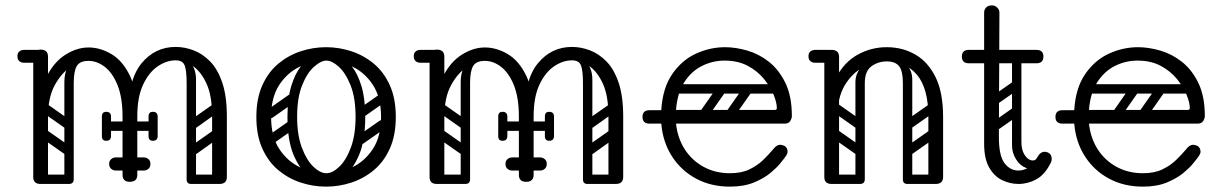

<svg xmlns="http://www.w3.org/2000/svg" viewBox="-20 -686 4553 716"><path d="M124 -250Q124 -341 152.5 -398Q181 -455 224 -482Q267 -509 310 -509Q354 -509 396 -484Q438 -459 465 -402.5Q492 -346 492 -250H437Q437 -322 418.5 -368Q400 -414 371 -436.5Q342 -459 310 -459Q279 -459 244 -436.5Q209 -414 184 -368Q159 -322 159 -250ZM131 0Q104 0 104 -26V-475Q104 -501 131 -501Q159 -501 159 -475V-26Q159 0 131 0ZM464 -8Q437 -8 437 -34V-274Q437 -300 464 -300Q492 -300 492 -274V-34Q492 -8 464 -8ZM798 0Q771 0 771 -26V-256Q771 -282 798 -282Q826 -282 826 -256V-26Q826 0 798 0ZM457 -252Q457 -388 507.5 -449.5Q558 -511 635 -511Q668 -511 701.5 -498.5Q735 -486 763.5 -457Q792 -428 809 -377.5Q826 -327 826 -252H771Q771 -329 750 -374.5Q729 -420 698 -440.5Q667 -461 635 -461Q601 -461 568 -438.5Q535 -416 513.5 -370Q492 -324 492 -252ZM155 -476Q153 -463 146 -459Q142 -452 121 -452H70Q58 -452 51 -459Q45 -465 45 -476Q45 -488 51 -493Q58 -500 70 -500H121Q132 -500 138 -498.5Q144 -497 145 -495Q149 -491 152 -486Q155 -481 155 -476ZM689 -118Q679 -133 693 -142L770 -196Q785 -206 794 -192Q805 -177 791 -168L714 -113Q708 -109 701 -110Q694 -111 689 -118ZM689 -216Q679 -231 693 -240L770 -294Q785 -304 794 -290Q805 -275 791 -266L714 -211Q708 -207 701 -208Q694 -209 689 -216ZM693 0Q676 0 676 -17V-379Q676 -396 693 -396Q711 -396 711 -380V-18Q711 0 693 0ZM310 -459Q278 -459 266.5 -440Q255 -421 255 -376V-281H220V-379Q220 -424 242.5 -451Q265 -478 293 -478ZM635 -461 639 -479Q711 -463 711 -389V-281H676V-376Q676 -421 669 -441Q662 -461 635 -461ZM114 -17Q114 -35 132 -35H235Q253 -35 253 -17Q253 0 234 0H131Q114 0 114 -17ZM678 -17Q678 -35 696 -35H799Q817 -35 817 -17Q817 0 798 0H695Q678 0 678 -17ZM556 -215Q556 -198 539 -198H385Q368 -198 368 -215Q368 -233 384 -233H538Q556 -233 556 -215ZM534 -178V-212Q534 -221 538 -225Q542 -229 551 -229Q561 -229 565 -225Q568 -222 568 -213V-179Q568 -161 550 -161Q534 -161 534 -178ZM568 -251V-217Q568 -208 565 -205Q561 -201 551 -201Q542 -201 538 -205Q534 -209 534 -218V-252Q534 -269 550 -269Q568 -269 568 -251ZM360 -178V-212Q360 -221 364 -225Q368 -229 377 -229Q382 -229 385.5 -228Q389 -227 391 -225Q394 -222 394 -213V-179Q394 -161 376 -161Q360 -161 360 -178ZM394 -251V-217Q394 -208 391 -205Q389 -203 385.5 -202Q382 -201 377 -201Q368 -201 364 -205Q360 -209 360 -218V-252Q360 -269 376 -269Q394 -269 394 -251ZM130 -198Q140 -211 153 -202L247 -136Q261 -127 250 -111Q240 -98 227 -107L133 -173Q128 -177 126.5 -184Q125 -191 130 -198ZM130 -296Q140 -309 153 -300L247 -234Q261 -225 250 -209Q240 -196 227 -205L133 -271Q128 -275 126.5 -282Q125 -289 130 -296ZM237 0Q220 0 220 -17V-349Q220 -366 237 -366Q255 -366 255 -350V-18Q255 0 237 0ZM141 0Q124 0 124 -17V-349Q124 -366 141 -366Q159 -366 159 -350V-18Q159 0 141 0ZM387 -75Q387 -86 394 -92Q401 -99 413 -99H462Q474 -99 481 -93Q488 -86 488 -75Q488 -63 481 -56Q474 -50 462 -50H413Q401 -50 394 -57Q387 -63 387 -75ZM541 -75Q541 -63 534 -57Q527 -50 515 -50H466Q455 -50 447 -56Q440 -63 440 -75Q440 -86 447 -93Q455 -99 466 -99H515Q527 -99 534 -92Q541 -86 541 -75Z M1196 10Q1148 10 1102 -5Q1056 -20 1018.5 -51Q981 -82 958.5 -131.5Q936 -181 936 -250Q936 -319 958.5 -368.5Q981 -418 1018.5 -449Q1056 -480 1102 -495Q1148 -510 1196 -510Q1244 -510 1290 -495Q1336 -480 1373.5 -449Q1411 -418 1433.5 -368.5Q1456 -319 1456 -250Q1456 -181 1433.5 -131.5Q1411 -82 1373.5 -51Q1336 -20 1290 -5Q1244 10 1196 10ZM1196 -40Q1246 -40 1293 -62Q1340 -84 1370.5 -130.5Q1401 -177 1401 -250Q1401 -323 1370.5 -369.5Q1340 -416 1293 -438Q1246 -460 1196 -460Q1147 -460 1099.5 -438Q1052 -416 1021.5 -369.5Q991 -323 991 -250Q991 -177 1021.5 -130.5Q1052 -84 1099.5 -62Q1147 -40 1196 -40ZM1197 -4Q1166 -4 1132 -29Q1098 -54 1075 -108Q1052 -162 1052 -250Q1052 -318 1066 -364.5Q1080 -411 1102 -438.5Q1124 -466 1149.5 -478Q1175 -490 1197 -490V-460Q1177 -460 1151 -437Q1125 -414 1106.5 -367.5Q1088 -321 1088 -250Q1088 -183 1105.5 -136Q1123 -89 1148.5 -64.5Q1174 -40 1197 -40ZM1197 -4V-40Q1220 -40 1245.5 -64.5Q1271 -89 1288.5 -136Q1306 -183 1306 -250Q1306 -321 1287.5 -367.5Q1269 -414 1243.5 -437Q1218 -460 1197 -460V-490Q1220 -490 1245 -478Q1270 -466 1292 -438.5Q1314 -411 1328 -364.5Q1342 -318 1342 -250Q1342 -162 1319 -108Q1296 -54 1262.5 -29Q1229 -4 1197 -4ZM999 -249Q984 -238 975 -252Q971 -257 970.5 -264Q970 -271 978 -277L1055 -331Q1070 -341 1080 -327Q1084 -321 1083.5 -314.5Q1083 -308 1076 -303ZM1001 -152Q986 -141 977 -155Q973 -160 972.5 -167Q972 -174 980 -180L1057 -234Q1072 -244 1082 -230Q1086 -224 1085.5 -217.5Q1085 -211 1078 -206ZM1335 -249Q1320 -238 1311 -252Q1307 -257 1306.5 -264Q1306 -271 1314 -277L1391 -331Q1406 -341 1416 -327Q1420 -321 1419.5 -314.5Q1419 -308 1412 -303ZM1337 -152Q1322 -141 1313 -155Q1309 -160 1308.5 -167Q1308 -174 1316 -180L1393 -234Q1408 -244 1418 -230Q1422 -224 1421.5 -217.5Q1421 -211 1414 -206Z M1602 -250Q1602 -341 1630.5 -398Q1659 -455 1702 -482Q1745 -509 1788 -509Q1832 -509 1874 -484Q1916 -459 1943 -402.5Q1970 -346 1970 -250H1915Q1915 -322 1896.5 -368Q1878 -414 1849 -436.5Q1820 -459 1788 -459Q1757 -459 1722 -436.5Q1687 -414 1662 -368Q1637 -322 1637 -250ZM1609 0Q1582 0 1582 -26V-475Q1582 -501 1609 -501Q1637 -501 1637 -475V-26Q1637 0 1609 0ZM1942 -8Q1915 -8 1915 -34V-274Q1915 -300 1942 -300Q1970 -300 1970 -274V-34Q1970 -8 1942 -8ZM2276 0Q2249 0 2249 -26V-256Q2249 -282 2276 -282Q2304 -282 2304 -256V-26Q2304 0 2276 0ZM1935 -252Q1935 -388 1985.5 -449.5Q2036 -511 2113 -511Q2146 -511 2179.5 -498.5Q2213 -486 2241.5 -457Q2270 -428 2287 -377.5Q2304 -327 2304 -252H2249Q2249 -329 2228 -374.5Q2207 -420 2176 -440.5Q2145 -461 2113 -461Q2079 -461 2046 -438.5Q2013 -416 1991.5 -370Q1970 -324 1970 -252ZM1633 -476Q1631 -463 1624 -459Q1620 -452 1599 -452H1548Q1536 -452 1529 -459Q1523 -465 1523 -476Q1523 -488 1529 -493Q1536 -500 1548 -500H1599Q1610 -500 1616 -498.5Q1622 -497 1623 -495Q1627 -491 1630 -486Q1633 -481 1633 -476ZM2167 -118Q2157 -133 2171 -142L2248 -196Q2263 -206 2272 -192Q2283 -177 2269 -168L2192 -113Q2186 -109 2179 -110Q2172 -111 2167 -118ZM2167 -216Q2157 -231 2171 -240L2248 -294Q2263 -304 2272 -290Q2283 -275 2269 -266L2192 -211Q2186 -207 2179 -208Q2172 -209 2167 -216ZM2171 0Q2154 0 2154 -17V-379Q2154 -396 2171 -396Q2189 -396 2189 -380V-18Q2189 0 2171 0ZM1788 -459Q1756 -459 1744.5 -440Q1733 -421 1733 -376V-281H1698V-379Q1698 -424 1720.5 -451Q1743 -478 1771 -478ZM2113 -461 2117 -479Q2189 -463 2189 -389V-281H2154V-376Q2154 -421 2147 -441Q2140 -461 2113 -461ZM1592 -17Q1592 -35 1610 -35H1713Q1731 -35 1731 -17Q1731 0 1712 0H1609Q1592 0 1592 -17ZM2156 -17Q2156 -35 2174 -35H2277Q2295 -35 2295 -17Q2295 0 2276 0H2173Q2156 0 2156 -17ZM2034 -215Q2034 -198 2017 -198H1863Q1846 -198 1846 -215Q1846 -233 1862 -233H2016Q2034 -233 2034 -215ZM2012 -178V-212Q2012 -221 2016 -225Q2020 -229 2029 -229Q2039 -229 2043 -225Q2046 -222 2046 -213V-179Q2046 -161 2028 -161Q2012 -161 2012 -178ZM2046 -251V-217Q2046 -208 2043 -205Q2039 -201 2029 -201Q2020 -201 2016 -205Q2012 -209 2012 -218V-252Q2012 -269 2028 -269Q2046 -269 2046 -251ZM1838 -178V-212Q1838 -221 1842 -225Q1846 -229 1855 -229Q1860 -229 1863.5 -228Q1867 -227 1869 -225Q1872 -222 1872 -213V-179Q1872 -161 1854 -161Q1838 -161 1838 -178ZM1872 -251V-217Q1872 -208 1869 -205Q1867 -203 1863.5 -202Q1860 -201 1855 -201Q1846 -201 1842 -205Q1838 -209 1838 -218V-252Q1838 -269 1854 -269Q1872 -269 1872 -251ZM1608 -198Q1618 -211 1631 -202L1725 -136Q1739 -127 1728 -111Q1718 -98 1705 -107L1611 -173Q1606 -177 1604.5 -184Q1603 -191 1608 -198ZM1608 -296Q1618 -309 1631 -300L1725 -234Q1739 -225 1728 -209Q1718 -196 1705 -205L1611 -271Q1606 -275 1604.5 -282Q1603 -289 1608 -296ZM1715 0Q1698 0 1698 -17V-349Q1698 -366 1715 -366Q1733 -366 1733 -350V-18Q1733 0 1715 0ZM1619 0Q1602 0 1602 -17V-349Q1602 -366 1619 -366Q1637 -366 1637 -350V-18Q1637 0 1619 0ZM1865 -75Q1865 -86 1872 -92Q1879 -99 1891 -99H1940Q1952 -99 1959 -93Q1966 -86 1966 -75Q1966 -63 1959 -56Q1952 -50 1940 -50H1891Q1879 -50 1872 -57Q1865 -63 1865 -75ZM2019 -75Q2019 -63 2012 -57Q2005 -50 1993 -50H1944Q1933 -50 1925 -56Q1918 -63 1918 -75Q1918 -86 1925 -93Q1933 -99 1944 -99H1993Q2005 -99 2012 -92Q2019 -86 2019 -75Z M2702 10Q2632 10 2576.5 -19.5Q2521 -49 2486.5 -102Q2452 -155 2446 -225H2402Q2376 -225 2376 -250Q2376 -275 2402 -275H2446Q2451 -358 2487 -410Q2523 -462 2575.5 -486Q2628 -510 2684 -510Q2723 -510 2766.5 -497.5Q2810 -485 2847.5 -455.5Q2885 -426 2909 -376.5Q2933 -327 2933 -253Q2933 -245 2927 -235Q2921 -225 2907 -225H2501Q2507 -170 2534 -128.5Q2561 -87 2604.5 -63.5Q2648 -40 2702 -40Q2745 -40 2775 -54.5Q2805 -69 2826 -89.5Q2847 -110 2863 -129Q2869 -137 2875.5 -141.5Q2882 -146 2889 -146Q2893 -146 2898.5 -144.5Q2904 -143 2907 -141Q2917 -134 2917 -120Q2917 -114 2912 -106Q2907 -98 2889 -76Q2877 -61 2853 -41Q2829 -21 2791.5 -5.5Q2754 10 2702 10ZM2501 -276H2869Q2877 -276 2877 -283Q2877 -303 2865 -332.5Q2853 -362 2829 -391.5Q2805 -421 2768.5 -440.5Q2732 -460 2682 -460Q2638 -460 2598.5 -440.5Q2559 -421 2532.5 -380.5Q2506 -340 2501 -276ZM2787 -372H2890V-337H2787ZM2681 -366Q2694 -356 2685 -343L2619 -249Q2610 -235 2594 -246Q2581 -256 2590 -269L2656 -363Q2660 -368 2667 -369.5Q2674 -371 2681 -366ZM2779 -366Q2792 -356 2783 -343L2717 -249Q2708 -235 2692 -246Q2679 -256 2688 -269L2754 -363Q2758 -368 2765 -369.5Q2772 -371 2779 -366ZM2483 -259Q2483 -276 2500 -276H2832Q2849 -276 2849 -259Q2849 -241 2833 -241H2501Q2483 -241 2483 -259ZM2483 -355Q2483 -372 2500 -372H2832Q2849 -372 2849 -355Q2849 -337 2833 -337H2501Q2483 -337 2483 -355Z M3068 -250Q3068 -341 3098.5 -398Q3129 -455 3179 -482.5Q3229 -510 3287 -510Q3346 -510 3393.5 -482.5Q3441 -455 3469 -398Q3497 -341 3497 -250H3442Q3442 -357 3399.5 -407Q3357 -457 3287 -457Q3241 -457 3199 -435Q3157 -413 3130 -367.5Q3103 -322 3103 -250ZM3081 0Q3054 0 3054 -26V-474Q3054 -500 3081 -500Q3109 -500 3109 -474V-26Q3109 0 3081 0ZM3020 -452Q3008 -452 3001 -459Q2995 -465 2995 -476Q2995 -488 3001 -493Q3008 -500 3020 -500H3071Q3082 -500 3088 -498.5Q3094 -497 3095 -495Q3099 -491 3102 -486Q3105 -481 3105 -476Q3103 -463 3096 -459Q3092 -452 3071 -452ZM3469 0Q3442 0 3442 -26V-250Q3442 -276 3469 -276Q3497 -276 3497 -250V-26Q3497 0 3469 0ZM3364 0Q3347 0 3347 -17V-379Q3347 -396 3364 -396Q3382 -396 3382 -380V-18Q3382 0 3364 0ZM3287 -457Q3255 -457 3230 -439Q3205 -421 3205 -376V-281H3170V-379Q3170 -409 3188 -431Q3206 -453 3235.5 -464.5Q3265 -476 3298 -476ZM3287 -457 3277 -476Q3327 -476 3354.5 -451.5Q3382 -427 3382 -389V-281H3347V-376Q3347 -421 3333 -439Q3319 -457 3287 -457ZM3065 -17Q3065 -35 3083 -35H3186Q3204 -35 3204 -17Q3204 0 3185 0H3082Q3065 0 3065 -17ZM3349 -17Q3349 -35 3367 -35H3470Q3488 -35 3488 -17Q3488 0 3469 0H3366Q3349 0 3349 -17ZM3080 -198Q3090 -211 3103 -202L3197 -136Q3211 -127 3200 -111Q3190 -98 3177 -107L3083 -173Q3078 -177 3076.5 -184Q3075 -191 3080 -198ZM3080 -296Q3090 -309 3103 -300L3197 -234Q3211 -225 3200 -209Q3190 -196 3177 -205L3083 -271Q3078 -275 3076.5 -282Q3075 -289 3080 -296ZM3187 0Q3170 0 3170 -17V-349Q3170 -366 3187 -366Q3205 -366 3205 -350V-18Q3205 0 3187 0ZM3091 0Q3074 0 3074 -17V-349Q3074 -366 3091 -366Q3109 -366 3109 -350V-18Q3109 0 3091 0ZM3383 -211Q3368 -200 3359 -214Q3355 -219 3354.5 -226Q3354 -233 3362 -239L3439 -293Q3454 -303 3464 -289Q3468 -283 3467.5 -276.5Q3467 -270 3460 -265ZM3385 -114Q3370 -103 3361 -117Q3357 -122 3356.5 -129Q3356 -136 3364 -142L3441 -196Q3456 -206 3466 -192Q3470 -186 3469.5 -179.5Q3469 -173 3462 -168Z M3778 0Q3747 0 3717.5 -14Q3688 -28 3669 -61Q3650 -94 3650 -150V-640Q3650 -650 3657.5 -658Q3665 -666 3679 -666Q3691 -666 3699 -657.5Q3707 -649 3707 -640Q3707 -572 3706.5 -516Q3706 -460 3706 -407.5Q3706 -355 3705.5 -299Q3705 -243 3705 -175Q3705 -105 3726 -77.5Q3747 -50 3778 -50Q3798 -50 3816.5 -62Q3835 -74 3848 -99Q3859 -120 3876 -120Q3880 -120 3886 -118Q3902 -112 3902 -93Q3902 -86 3899 -80Q3877 -35 3845 -17.5Q3813 0 3778 0ZM3593 -450Q3567 -450 3567 -475Q3567 -500 3593 -500H3845Q3871 -500 3871 -475Q3871 -450 3845 -450ZM3772 -485Q3789 -485 3789 -468V-154Q3789 -137 3772 -137Q3754 -137 3754 -153V-467Q3754 -485 3772 -485ZM3848 -99V-73Q3828 -52 3806 -60Q3784 -68 3769 -92Q3754 -116 3754 -144V-252H3789V-157Q3789 -127 3800.5 -109Q3812 -91 3826.5 -88Q3841 -85 3848 -99ZM3701 -299Q3686 -288 3677 -302Q3673 -307 3672.5 -314Q3672 -321 3680 -327L3757 -381Q3772 -391 3782 -377Q3786 -371 3785.5 -364.5Q3785 -358 3778 -353ZM3699 -200Q3684 -189 3675 -203Q3671 -208 3670.5 -215Q3670 -222 3678 -228L3755 -282Q3770 -292 3780 -278Q3784 -272 3783.5 -265.5Q3783 -259 3776 -254Z M4242 10Q4172 10 4116.5 -19.5Q4061 -49 4026.5 -102Q3992 -155 3986 -225H3942Q3916 -225 3916 -250Q3916 -275 3942 -275H3986Q3991 -358 4027 -410Q4063 -462 4115.5 -486Q4168 -510 4224 -510Q4263 -510 4306.5 -497.5Q4350 -485 4387.5 -455.5Q4425 -426 4449 -376.5Q4473 -327 4473 -253Q4473 -245 4467 -235Q4461 -225 4447 -225H4041Q4047 -170 4074 -128.5Q4101 -87 4144.5 -63.5Q4188 -40 4242 -40Q4285 -40 4315 -54.5Q4345 -69 4366 -89.5Q4387 -110 4403 -129Q4409 -137 4415.5 -141.5Q4422 -146 4429 -146Q4433 -146 4438.5 -144.5Q4444 -143 4447 -141Q4457 -134 4457 -120Q4457 -114 4452 -106Q4447 -98 4429 -76Q4417 -61 4393 -41Q4369 -21 4331.5 -5.5Q4294 10 4242 10ZM4041 -276H4409Q4417 -276 4417 -283Q4417 -303 4405 -332.5Q4393 -362 4369 -391.5Q4345 -421 4308.5 -440.5Q4272 -460 4222 -460Q4178 -460 4138.5 -440.5Q4099 -421 4072.5 -380.5Q4046 -340 4041 -276ZM4327 -372H4430V-337H4327ZM4221 -366Q4234 -356 4225 -343L4159 -249Q4150 -235 4134 -246Q4121 -256 4130 -269L4196 -363Q4200 -368 4207 -369.5Q4214 -371 4221 -366ZM4319 -366Q4332 -356 4323 -343L4257 -249Q4248 -235 4232 -246Q4219 -256 4228 -269L4294 -363Q4298 -368 4305 -369.5Q4312 -371 4319 -366ZM4023 -259Q4023 -276 4040 -276H4372Q4389 -276 4389 -259Q4389 -241 4373 -241H4041Q4023 -241 4023 -259ZM4023 -355Q4023 -372 4040 -372H4372Q4389 -372 4389 -355Q4389 -337 4373 -337H4041Q4023 -337 4023 -355Z"/></svg>

Font: Agu Display
Style: Regular
Weight: 400
Designer: Oluwaseun Badejo
Version: Version 1.103